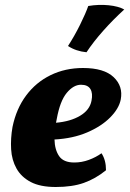

<svg xmlns="http://www.w3.org/2000/svg" viewBox="-20 -739 520 768"><path d="M203 9Q141 9 103 -11Q65 -31 46 -65Q27 -99 24.5 -142Q22 -185 30 -231Q45 -304 84.5 -357Q124 -410 182.5 -438.5Q241 -467 312 -467Q396 -467 434.5 -430.5Q473 -394 463 -341Q456 -305 421 -269.5Q386 -234 329 -209.5Q272 -185 198 -181Q199 -140 216.5 -114.5Q234 -89 277 -89Q307 -89 335.5 -99.5Q364 -110 386 -126Q404 -99 404 -58Q362 -24 315.5 -7.5Q269 9 203 9ZM207 -263Q206 -255 204 -248Q262 -253 300.5 -276Q339 -299 346 -336Q352 -366 341.5 -383Q331 -400 304 -400Q274 -400 247 -367.5Q220 -335 207 -263ZM333 -715Q375 -722 414.5 -718Q454 -714 477 -701Q432 -660 392.5 -615.5Q353 -571 326 -530Q284 -534 252 -555Q278 -595 300.5 -640.5Q323 -686 333 -715Z"/></svg>

Font: Vollkorn ExtraBold
Style: Italic
Weight: 800
Italic angle: -11°
Designer: Friedrich Althausen
Foundry: Friedrich Althausen
Version: Version 5.000; ttfautohint (v1.8.3)